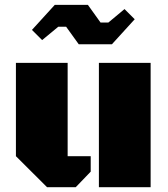

<svg xmlns="http://www.w3.org/2000/svg" viewBox="-20 -781 699 801"><path d="M608.4 -518.6V0H392.6V-518.6ZM262.2 -129.4H358.4V-64.9L295.9 0H176.3L46.4 -129.4V-518.6H262.2ZM346.7 -760.7 399.4 -687H432.1L499.5 -743.2L542 -700.7L446.8 -596.2H308.6L255.9 -669.4H223.1L155.8 -613.8L113.3 -656.2L208.5 -760.7Z"/></svg>

Font: Black Ops One [rus by aLiNcE]
Style: Regular
Weight: 400
Designer: James Grieshaber
Foundry: James Grieshaber
Version: Version 1.002;May 25, 2024;FontCreator 13.0.0.2680 64-bit